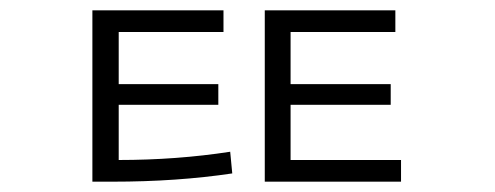

<svg xmlns="http://www.w3.org/2000/svg" viewBox="-20 -754 960 372"><path d="M210 -551V-444Q322 -444 426 -460L430 -418Q323 -402 198 -402H159V-734H413V-692H210V-591H403V-551ZM543 -444H757V-402H493V-734H746V-692H543V-591H737V-551H543Z"/></svg>

Font: Noto Sans Korean Light
Style: Regular
Weight: 300
Designer: Ryoko NISHIZUKA  (kana & ideographs); Paul D. Hunt (Latin, Greek & Cyrillic); Wenlong ZHANG  (bopomofo); Sandoll Communi
Foundry: Adobe Systems Incorporated
Version: Version 1.000;PS 1;hotconv 1.0.78;makeotf.lib2.5.61930